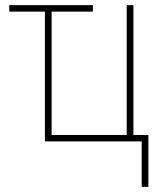

<svg xmlns="http://www.w3.org/2000/svg" viewBox="-20 -548 620 744"><path d="M529 176V0H154V-503H16V-528H340V-503H180V-25H471V-528H497V-25H555V176Z"/></svg>

Font: Noto Sans SemiCondensed Thin
Style: Regular
Weight: 100
Width: 4
Designer: Monotype Design Team
Foundry: Monotype Imaging Inc.
Version: Version 2.013; ttfautohint (v1.8.4.7-5d5b)